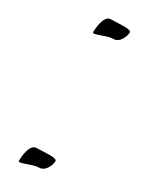

<svg xmlns="http://www.w3.org/2000/svg" viewBox="-146 -563 454 584"><g transform="rotate(30 81.5 -271.5)"><path d="M33 -16C33 -4 72 -28 96 -28C120 -28 130 -58 130 -70C130 -82 84 -76 60 -76C36 -76 33 -28 33 -16ZM33 -468C33 -456 72 -480 96 -480C120 -480 130 -510 130 -522C130 -534 84 -528 60 -528C36 -528 33 -480 33 -468Z"/></g></svg>

Font: Corrode
Style: Regular
Weight: 400
Designer: Mew Too
Version: Version 0.532